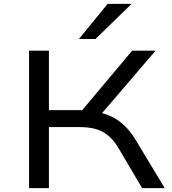

<svg xmlns="http://www.w3.org/2000/svg" viewBox="-20 -965 882 985"><path d="M129 0V-705H231V-400H415L385 -380L658 -705H778L486 -364L447 -395Q502 -389 543 -371Q584 -353 616.5 -322.5Q649 -292 676 -247L825 0H709L588 -205Q555 -261 510 -287Q465 -313 389 -313H231V0ZM385 -765 532 -945H655L470 -765Z"/></svg>

Font: Nunito Sans 7pt Expanded
Style: Regular
Weight: 400
Width: 7
Designer: Vernon Adams
Foundry: Vernon Adams
Version: Version 3.101;gftools[0.9.27]